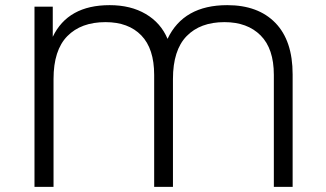

<svg xmlns="http://www.w3.org/2000/svg" viewBox="-20 -726 1266 746"><path d="M863 -706Q983 -706 1050 -637Q1117 -568 1117 -437V0H1044V-435Q1044 -537 992.5 -588.5Q941 -640 852 -640Q758 -640 705 -585.5Q652 -531 652 -419V0H579V-435Q579 -537 529 -588.5Q479 -640 390 -640Q295 -640 241.5 -585.5Q188 -531 188 -419V0H114V-700H185V-583Q244 -706 406 -706Q488 -706 546.5 -671.5Q605 -637 631 -575Q693 -706 863 -706Z"/></svg>

Font: Montserrat Alternates
Style: Regular
Weight: 400
Designer: Julieta Ulanovsky
Foundry: Julieta Ulanovsky
Version: Version 7.200;PS 007.200;hotconv 1.0.88;makeotf.lib2.5.64775